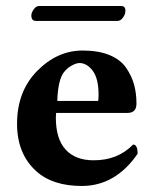

<svg xmlns="http://www.w3.org/2000/svg" viewBox="-20 -613 524 643"><path d="M374 -543H100.1Q85 -543 85 -561Q85 -570.8 93 -581.8Q101.1 -592.8 109.9 -592.8H386.2Q400.4 -592.8 399.9 -576.2Q399.9 -564.9 391.8 -554Q383.8 -543 374 -543ZM171.9 -274.9H308.1Q310.1 -276.9 310.1 -295.9Q310.1 -350.1 290.5 -376Q271 -401.9 246.1 -401.9Q234.9 -401.9 219 -392.8Q203.1 -383.8 191.9 -368.2Q173.8 -340.8 171.9 -274.9ZM425.8 -128.9Q440.9 -128.9 440.9 -98.1Q366.7 9.8 253.9 9.8Q155.8 9.8 101.1 -40Q37.1 -98.1 37.1 -198.2Q37.1 -307.1 104.5 -375.5Q171.9 -443.8 256.8 -443.8Q310.1 -443.8 346.9 -428.5Q383.8 -413.1 402.3 -386Q420.9 -358.9 429 -329.8Q437 -300.8 437 -266.1Q437 -235.4 408.2 -234.9H168Q168 -232.9 167.5 -228Q167 -223.1 167 -219.2Q167 -147.5 200 -111.8Q232.9 -76.2 293 -76.2Q374 -75.7 425.8 -128.9Z"/></svg>

Font: Linux Libertine
Style: Bold
Weight: 700
Designer: Philipp H. Poll
Foundry: Philipp H. Poll
Version: Version 5.0.3